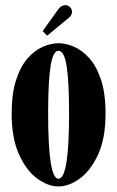

<svg xmlns="http://www.w3.org/2000/svg" viewBox="-20 -692 442 724"><path d="M200.5 11Q161 11 120.2 -18.8Q79.5 -48.5 51.8 -109.5Q24 -170.5 24 -263.5Q24 -339.5 40.8 -390.8Q57.5 -442 84.2 -472.2Q111 -502.5 141.8 -515.8Q172.5 -529 200.5 -529Q228 -529 259 -515.8Q290 -502.5 317 -472.2Q344 -442 361 -390.8Q378 -339.5 378 -263.5Q378 -170.5 350 -109.5Q322 -48.5 281 -18.8Q240 11 200.5 11ZM200.5 -18Q240.5 -18 240.5 -263.5Q240.5 -386 231.2 -443.2Q222 -500.5 200.5 -500.5Q180 -500.5 170.8 -443.2Q161.5 -386 161.5 -263.5Q161.5 -18 200.5 -18ZM157 -558 141 -575 199 -656Q211 -672.5 225.5 -672.5H226H227Q237 -672.5 244.2 -665Q251.5 -657.5 251.5 -647.5Q251.5 -632.5 235.5 -621.5L158.5 -558L158 -558.5Z"/></svg>

Font: Imbue 50pt ExtraBold
Style: Regular
Weight: 800
Designer: Tyler Finck
Foundry: Etcetera Type Company
Version: Version 1.102; ttfautohint (v1.8.3)